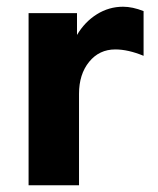

<svg xmlns="http://www.w3.org/2000/svg" viewBox="-20 -551 469 571"><path d="M346 -531Q374 -531 407 -518V-385Q361 -404 323 -404Q275 -404 245 -367Q215 -330 215 -272V0H65V-512H209V-447Q232 -486 268 -508.5Q304 -531 346 -531Z"/></svg>

Font: Metropolitano
Style: Bold
Weight: 700
Designer: Fonts by Alex Slobzheninov & Chris M. Simpson / Changes by Cristiano Sobral
Foundry: Fonts by Alex Slobzheninov & Chris M. Simpson / Changes by Cristiano Sobral
Version: Version 1.00;August 30, 2020;FontCreator 13.0.0.2681 64-bit